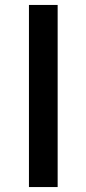

<svg xmlns="http://www.w3.org/2000/svg" viewBox="-20 -756 349 776"><path d="M97 0H213V-736H97Z"/></svg>

Font: Genne Gothic Medium
Style: Regular
Weight: 500
Designer: Ryoko NISHIZUKA (kana & ideographs); Paul D. Hunt (Latin, Greek & Cyrillic); Wenlong ZHANG (bopomofo); Sandoll Communica
Foundry: Adobe Systems Incorporated
Version: Version 1.004;PS 1.004;hotconv 16.6.51;makeotf.lib2.5.65220